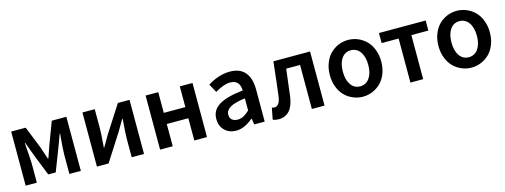

<svg xmlns="http://www.w3.org/2000/svg" viewBox="-16 -1087 4428 1684"><g transform="rotate(-15 2197.5 -245.5)"><path d="M73.2 0V-491.2H205.1L284.2 -293Q312 -211.9 323.2 -178.2H327.1Q363.3 -280.3 367.2 -293L441.9 -491.2H574.2V0H470.2V-171.9Q470.2 -224.6 482.9 -362.8H479Q470.7 -339.4 453.9 -293.9Q437 -248.5 432.1 -235.8L357.9 -43.9H290L213.9 -235.8Q208 -251.5 191.4 -295.9Q174.8 -340.3 167 -362.8H163.1Q174.8 -203.1 174.8 -171.9V0Z M720.2 0V-491.2H832V-321.8Q832 -298.8 830.6 -271Q829.1 -243.2 825.9 -202.4Q822.8 -161.6 821.8 -144H825.2Q831.5 -155.3 854.2 -193.6Q877 -231.9 885.7 -248L1042 -491.2H1147.9V0H1036.1V-168.9Q1036.1 -210.9 1046.9 -347.2H1043Q1023.4 -313 981.9 -243.2L826.2 0Z M1293.9 0V-491.2H1408.7V-303.2H1604.5V-491.2H1719.7V0H1604.5V-202.1H1408.7V0Z M1984.4 12.2Q1919.9 12.2 1879.6 -27.6Q1839.4 -67.4 1839.4 -131.8Q1839.4 -210.4 1908.2 -253.9Q1977.1 -297.4 2128.4 -314Q2125 -410.2 2038.6 -410.2Q1982.4 -410.2 1900.4 -361.8L1858.4 -439Q1960 -502.9 2060.5 -502.9Q2151.4 -502.9 2197.5 -448.7Q2243.7 -394.5 2243.7 -291V0H2148.4L2140.6 -54.2H2136.7Q2058.1 12.2 1984.4 12.2ZM2021.5 -78.1Q2049.8 -78.1 2074 -91.1Q2098.1 -104 2128.4 -131.8V-242.2Q2032.2 -230 1991.5 -204.8Q1950.7 -179.7 1950.7 -141.1Q1950.7 -109.4 1970 -93.8Q1989.3 -78.1 2021.5 -78.1Z M2368.2 12.2Q2340.3 12.2 2315.9 2L2335.9 -102.1Q2349.6 -98.1 2359.9 -98.1Q2407.7 -98.1 2418.9 -186Q2429.7 -268.1 2454.1 -491.2H2787.1V0H2671.9V-399.9H2545.9Q2541 -359.4 2531 -277.3Q2521 -195.3 2516.1 -154.8Q2492.7 12.2 2368.2 12.2Z M3133.8 12.2Q3087.9 12.2 3045.9 -5.4Q3003.9 -22.9 2971.7 -54.9Q2939.5 -86.9 2920.2 -136.2Q2900.9 -185.5 2900.9 -245.1Q2900.9 -304.7 2920.2 -354.2Q2939.5 -403.8 2971.7 -435.8Q3003.9 -467.8 3045.9 -485.4Q3087.9 -502.9 3133.8 -502.9Q3180.2 -502.9 3222.2 -485.4Q3264.2 -467.8 3296.6 -435.8Q3329.1 -403.8 3348.4 -354.2Q3367.7 -304.7 3367.7 -245.1Q3367.7 -185.5 3348.4 -136.2Q3329.1 -86.9 3296.6 -54.9Q3264.2 -22.9 3222.2 -5.4Q3180.2 12.2 3133.8 12.2ZM3133.8 -82Q3187.5 -82 3218.8 -126.5Q3250 -170.9 3250 -245.1Q3250 -319.8 3218.8 -364.5Q3187.5 -409.2 3133.8 -409.2Q3080.6 -409.2 3049.8 -364.7Q3019 -320.3 3019 -245.1Q3019 -170.9 3049.8 -126.5Q3080.6 -82 3133.8 -82Z M3566.9 0V-399.9H3412.6V-491.2H3836.9V-399.9H3682.6V0Z M4120.1 12.2Q4074.2 12.2 4032.2 -5.4Q3990.2 -22.9 3958 -54.9Q3925.8 -86.9 3906.5 -136.2Q3887.2 -185.5 3887.2 -245.1Q3887.2 -304.7 3906.5 -354.2Q3925.8 -403.8 3958 -435.8Q3990.2 -467.8 4032.2 -485.4Q4074.2 -502.9 4120.1 -502.9Q4166.5 -502.9 4208.5 -485.4Q4250.5 -467.8 4283 -435.8Q4315.4 -403.8 4334.7 -354.2Q4354 -304.7 4354 -245.1Q4354 -185.5 4334.7 -136.2Q4315.4 -86.9 4283 -54.9Q4250.5 -22.9 4208.5 -5.4Q4166.5 12.2 4120.1 12.2ZM4120.1 -82Q4173.8 -82 4205.1 -126.5Q4236.3 -170.9 4236.3 -245.1Q4236.3 -319.8 4205.1 -364.5Q4173.8 -409.2 4120.1 -409.2Q4066.9 -409.2 4036.1 -364.7Q4005.4 -320.3 4005.4 -245.1Q4005.4 -170.9 4036.1 -126.5Q4066.9 -82 4120.1 -82Z"/></g></svg>

Font: Toshiba Sans Medium
Style: Regular
Weight: 500
Designer: Paul D. Hunt
Foundry: Toshiba Corporation
Version: Version 2.020;PS 2.0;hotconv 1.0.86;makeotf.lib2.5.63406